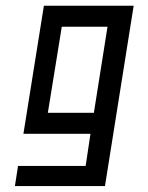

<svg xmlns="http://www.w3.org/2000/svg" viewBox="-20 -460 510 660"><path d="M291 0 274.4 110.4H42L31.2 179.7H340.8L439.5 -440.4H130.9L60.5 0ZM302.7 -72.3H144.5L192.4 -368.2H349.6Z"/></svg>

Font: Geo
Style: Oblique
Weight: 500
Italic angle: -11°
Version: Version 001.2